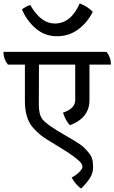

<svg xmlns="http://www.w3.org/2000/svg" viewBox="-56 -913 666 1118"><path d="M416 185Q385 163 361 121Q389 106 406.5 88Q424 70 424 59Q424 48 418 39Q412 30 399 19Q386 8 373 -2Q360 -12 338.5 -26Q317 -40 302 -49Q203 -108 180 -127Q157 -146 134 -172Q89 -226 89 -324V-537H-10Q-36 -569 -36 -611H564Q590 -580 590 -537H465V-330Q465 -227 352 -184Q341 -193 328.5 -215.5Q316 -238 311 -257Q382 -281 382 -330V-537H171L170 -302Q170 -247 191 -219Q215 -187 327 -123Q413 -74 432 -55Q451 -36 463.5 -20Q476 -4 481 14Q486 32 486 63Q486 94 468.5 122.5Q451 151 416 185ZM72 -858Q91 -874 120 -884Q182 -776 263 -776Q357 -776 408 -893Q448 -879 484 -845Q456 -785 401.5 -743.5Q347 -702 276 -702Q205 -702 152.5 -747Q100 -792 72 -858Z"/></svg>

Font: Karma Medium
Style: Regular
Weight: 500
Designer: Joana Correia
Foundry: Indian Type Foundry
Version: Version 1.202;PS 1.0;hotconv 1.0.78;makeotf.lib2.5.61930; tt